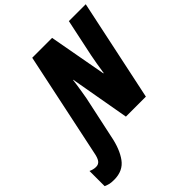

<svg xmlns="http://www.w3.org/2000/svg" viewBox="-370 -872 1271 1271"><g transform="rotate(-45 265.5 -236.5)"><path d="M-116 226V84Q-91 96 -66 96Q-42 96 -29 78Q-16 60 -9 21L146 -714H332L406 -308H409Q422 -394 433 -449L489 -714H647L496 0H309L235 -419H233Q229 -392 228 -381Q225 -362 219.5 -325.5Q214 -289 210 -270L147 24Q128 123 85 182Q42 241 -41 241Q-68 241 -82.5 237.5Q-97 234 -116 226Z"/></g></svg>

Font: Noto Sans UI CondBlack
Style: Italic
Weight: 900
Width: 3
Italic angle: -12°
Designer: Monotype Design Team
Foundry: Monotype Imaging Inc.
Version: Version 1.001